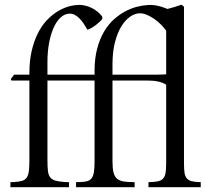

<svg xmlns="http://www.w3.org/2000/svg" viewBox="-20 -780 856 800"><path d="M39.6 -21.5Q60.1 -22.9 72.3 -26.6Q84.5 -30.3 91.3 -40Q98.1 -49.8 100.3 -67.4Q102.5 -85 102.5 -114.3V-444.3H27.8L24.9 -450.7L38.6 -468.8H102.5V-475.6Q102.5 -527.3 112.1 -568.1Q121.6 -608.9 137.2 -640.1Q152.8 -671.4 173.1 -693.4Q193.4 -715.3 215.3 -729.5Q237.3 -743.7 258.8 -750.7Q280.3 -757.8 298.8 -758.8Q315.9 -760.7 331.8 -757.3Q347.7 -753.9 361.3 -747.3Q375 -740.7 386.2 -731.4Q397.5 -722.2 405.3 -711.9Q405.3 -710.9 405.8 -709Q406.2 -707 406.7 -703.1Q404.8 -698.2 397.2 -690.9Q389.6 -683.6 380.4 -676.5Q371.1 -669.4 361.3 -663.6Q351.6 -657.7 344.2 -656.2Q336.9 -668.9 328.9 -681.2Q320.8 -693.4 311.5 -702.9Q302.2 -712.4 291.7 -718Q281.2 -723.6 269 -723.1Q250.5 -722.7 233.9 -708.3Q217.3 -693.8 204.8 -667.5Q192.4 -641.1 185.1 -604Q177.7 -566.9 177.7 -521V-468.8H310.5H374V-484.4Q374 -536.6 384.8 -577.1Q395.5 -617.7 413.3 -647.9Q431.2 -678.2 454.3 -699Q477.5 -719.7 502 -732.7Q526.4 -745.6 550.3 -751.7Q574.2 -757.8 593.8 -758.8Q612.3 -760.7 632.8 -756.8Q653.3 -752.9 672.9 -744.6Q673.8 -744.1 675 -743.7Q676.3 -743.2 677.7 -742.7Q707 -750 736.3 -760.3Q738.8 -758.3 741.9 -756.1Q745.1 -753.9 746.6 -751.5V-100.6Q746.6 -76.2 748.8 -60.8Q751 -45.4 758.3 -36.9Q765.6 -28.3 779.5 -24.9Q793.5 -21.5 816.4 -21V0H598.6V-21Q622.1 -21.5 636.5 -24.2Q650.9 -26.9 658.9 -35.2Q667 -43.5 669.7 -58.8Q672.4 -74.2 672.4 -100.1V-426.8Q665 -432.1 655.5 -435.5Q646 -439 636 -440.9Q626 -442.9 615.7 -443.6Q605.5 -444.3 596.7 -444.3H448.7V-107.4Q448.7 -78.1 453.1 -61Q457.5 -43.9 468 -35.2Q478.5 -26.4 496.3 -23.7Q514.2 -21 541 -21V0H296.9V-21Q297.4 -21 300 -21Q302.7 -21 306.2 -21.5H315.4Q333.5 -22 345 -25.6Q356.4 -29.3 362.8 -38.8Q369.1 -48.3 371.6 -64.7Q374 -81.1 374 -106.9V-444.3H177.7V-113.8Q177.7 -85.4 179.7 -68.1Q181.6 -50.8 189 -41.3Q196.3 -31.7 210.4 -27.6Q224.6 -23.4 249.5 -21.5L267.6 -21V0H23.4V-21ZM623.5 -468.8Q648.4 -468.8 672.4 -470.2V-645V-651.9Q664.1 -664.1 651.4 -677Q638.7 -689.9 623.8 -700.4Q608.9 -710.9 593 -717.8Q577.1 -724.6 562.5 -724.6Q543 -724.6 522.7 -710.9Q502.4 -697.3 485.8 -670.4Q469.2 -643.6 459 -603.8Q448.7 -564 448.7 -511.7V-468.8Z"/></svg>

Font: Varendra
Style: Regular
Weight: 400
Designer: Jacob Thomas
Foundry: Bangla Type Foundry
Version: Version 1.008